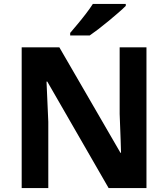

<svg xmlns="http://www.w3.org/2000/svg" viewBox="-20 -954 853 974"><path d="M723 0H531L220 -540H216Q218 -489 220.5 -438Q223 -387 225 -336V0H90V-714H281L591 -179H594Q593 -212 592 -245Q591 -278 589.5 -310.5Q588 -343 587 -376V-714H723ZM618 -924Q604 -910 581 -890Q558 -870 531.5 -848Q505 -826 479.5 -806.5Q454 -787 435 -774H336V-787Q352 -806 373.5 -831.5Q395 -857 416 -884.5Q437 -912 451 -934H618Z"/></svg>

Font: Noto Sans Gunjala Gondi
Style: Regular
Weight: 400
Designer: Ek Type
Foundry: Ek Type
Version: Version 1.004